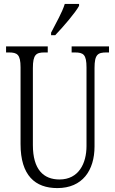

<svg xmlns="http://www.w3.org/2000/svg" viewBox="-20 -951 589 981"><path d="M241 -784V-771H262C305 -816 365 -886 384 -921V-931H311C297 -886 269 -839 241 -784ZM273 10C401 10 463 -80 463 -203V-604C463 -673 480 -683 524 -683H537V-714H346V-683H362C406 -683 422 -673 422 -606V-205C422 -116 382 -34 284 -34C203 -34 148 -84 148 -210V-603C148 -673 165 -683 208 -683H224V-714H11V-683H25C68 -683 85 -673 85 -607V-215C85 -54 160 10 273 10Z"/></svg>

Font: Noto Serif Devanagari ExtraCondensed Light
Style: Regular
Weight: 300
Width: 2
Designer: Universal Thirst, Indian Type Foundry and the Monotype Design Team
Foundry: Monotype Imaging Inc.
Version: Version 2.004